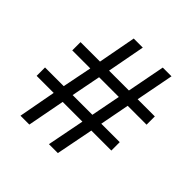

<svg xmlns="http://www.w3.org/2000/svg" viewBox="-186 -866 1018 1018"><g transform="rotate(45 323.0 -357.0)"><path d="M264.2 -439 231.9 -272.9H379.9L412.1 -439ZM620.1 -501V-439H478.5L446.8 -272.9H585V-210H435.1L394 0H327.1L368.2 -210H220.2L180.2 0H113.8L152.8 -210H24.9V-272.9H165L198.2 -439H63V-501H209L249 -713.9H316.9L276.9 -501H425.8L466.8 -713.9H532.2L491.2 -501Z"/></g></svg>

Font: OpenSansHebrew-Regular
Style: Regular
Weight: 400
Foundry: Ascender Corporation, Yanek Iontef
Version: Version 2.001;PS 002.001;hotconv 1.0.70;makeotf.lib2.5.58329